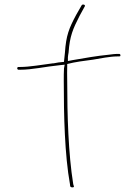

<svg xmlns="http://www.w3.org/2000/svg" viewBox="-20 -740 587 837"><path d="M55 -442C55 -439 58 -436 60 -436H68C121 -436 173 -449 242 -456L262 -458L259 -442C258 -425 258 -408 258 -388C258 -237 262 -64 285 63L286 72C289 79 305 78 302 72L299 62V61C278 -70 273 -237 273 -388C273 -410 272 -432 273 -452V-461C308 -470 347 -475 386 -480C416 -485 460 -494 490 -494H499C503 -494 505 -495 505 -498C505 -503 503 -505 499 -505H490C485 -505 471 -504 450 -501C407 -497 348 -487 297 -478L276 -474V-490C276 -497 278 -503 279 -511C284 -583 298 -614 327 -671L350 -713C353 -720 339 -723 336 -717L312 -675C281 -617 268 -586 263 -510C262 -499 260 -484 259 -472V-470H256C240 -469 230 -467 214 -464H211C162 -458 110 -448 67 -448H60C57 -448 55 -445 55 -442ZM273 -450H275ZM336 -717V-718Z"/></svg>

Font: Stray Cat
Style: HlExt
Weight: 100
Version: Version 1.0